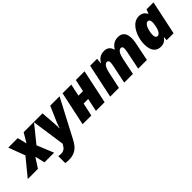

<svg xmlns="http://www.w3.org/2000/svg" viewBox="105 -1634 2946 2946"><g transform="rotate(-45 1577.5 -161.5)"><path d="M-64 0H157L260 -160L299 0H508L397 -272L624 -553H400L309 -400L272 -553H66L167 -282Z M591 240C717 240 792 185 852 70L1179 -553H976L867 -301C857 -277 842 -236 833 -206H829C830 -235 831 -265 828 -299L809 -553H619L698 -6L687 14C659 64 627 88 569 88C547 88 528 85 516 82V232C530 236 553 240 591 240Z M1126 0H1315L1361 -213H1460L1415 0H1604L1721 -553H1532L1489 -355H1391L1433 -553H1244Z M1725 0H1914L1972 -269C1997 -383 2031 -413 2064 -413C2098 -413 2108 -382 2093 -308L2029 0H2218L2272 -265C2292 -363 2324 -413 2367 -413C2402 -413 2410 -380 2395 -308L2332 0H2521L2582 -300C2607 -425 2598 -563 2453 -563C2381 -563 2327 -531 2285 -462H2281C2264 -527 2223 -563 2153 -563C2083 -563 2028 -535 1989 -462H1985L1993 -553H1842Z M2818 10C2884 10 2921 -19 2950 -60H2954L2949 0H3100L3217 -553H3066L3040 -485H3036C3010 -533 2973 -563 2907 -563C2775 -563 2698 -423 2671 -297C2645 -173 2656 10 2818 10ZM2896 -142C2857 -142 2843 -191 2862 -281C2879 -365 2912 -411 2950 -411C2990 -411 3001 -357 2983 -272C2966 -188 2934 -142 2896 -142Z"/></g></svg>

Font: Noto Sans Black
Style: Italic
Weight: 900
Italic angle: -12°
Designer: Monotype Design Team
Foundry: Monotype Imaging Inc.
Version: Version 2.013